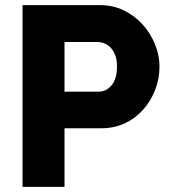

<svg xmlns="http://www.w3.org/2000/svg" viewBox="-20 -730 663 750"><path d="M68 0V-710H371Q422 -710 464.5 -689Q507 -668 537.5 -634Q568 -600 585.5 -557Q603 -514 603 -470Q603 -423 586.5 -380Q570 -337 540.5 -303Q511 -269 469 -249Q427 -229 376 -229H232V0ZM232 -372H366Q395 -372 416 -397Q437 -422 437 -470Q437 -495 430.5 -513Q424 -531 413 -543Q402 -555 388 -560.5Q374 -566 360 -566H232Z"/></svg>

Font: Oxford Sans
Style: Regular
Weight: 800
Designer: Matt McInerney, Pablo Impallari, Rodrigo Fuenzalida
Foundry: Matt McInerney, Pablo Impallari, Rodrigo Fuenzalida
Version: Version 3.000g; ttfautohint (v1.5) -l 8 -r 28 -G 28 -x 14 -D